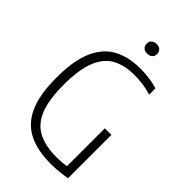

<svg xmlns="http://www.w3.org/2000/svg" viewBox="-271 -1009 1107 1107"><g transform="rotate(45 282.0 -455.5)"><path d="M374 5.5Q266.5 5.5 193.5 -30.5Q120.5 -66.5 83.2 -148.8Q46 -231 46 -369Q46 -510 83 -593.2Q120 -676.5 188.8 -712.8Q257.5 -749 353 -749Q426.5 -749 493.5 -729.5V-678Q456.5 -689.5 422.2 -694Q388 -698.5 353.5 -698.5Q274.5 -698.5 219 -668.8Q163.5 -639 134 -567.2Q104.5 -495.5 104.5 -368.5Q104.5 -245.5 134.2 -174.8Q164 -104 223.2 -74.5Q282.5 -45 371 -45Q413.5 -45 450 -51V-360H503.5V-6.5Q466 0 435.2 2.8Q404.5 5.5 374 5.5ZM318 -837Q299 -837 287.2 -847.2Q275.5 -857.5 275.5 -876Q275.5 -894.5 287.2 -905Q299 -915.5 318 -915.5Q337 -915.5 348.8 -905Q360.5 -894.5 360.5 -876Q360.5 -857.5 348.8 -847.2Q337 -837 318 -837Z"/></g></svg>

Font: Encode Sans Condensed Light
Style: Regular
Weight: 300
Width: 3
Designer: Multiple Designers
Foundry: Impallari Type
Version: Version 3.000; ttfautohint (v1.8.3) -l 8 -r 50 -G 200 -x 14 